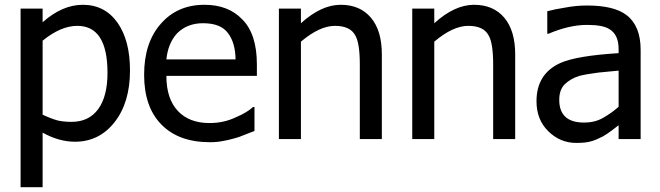

<svg xmlns="http://www.w3.org/2000/svg" viewBox="-20 -581 2757 802"><path d="M523 -287Q523 -152 458 -70Q394 11 293 11Q226 11 158 -27V201H66V-545H158V-488Q240 -561 326 -561Q418 -561 471 -486Q523 -412 523 -287ZM429 -277Q429 -473 303 -473Q234 -473 158 -411V-102Q192 -86 220 -78Q245 -72 279 -72Q351 -72 390 -125Q429 -178 429 -277Z M857 13Q726 13 654 -61Q582 -134 582 -269Q582 -403 652 -482Q721 -561 834 -561Q934 -561 992 -500Q1053 -439 1053 -312V-264H675Q675 -169 722.5 -118Q770 -67 855 -67Q916 -67 967 -92Q1012 -111 1037 -134H1043V-34L1002 -18Q976 -7 959 -3Q926 6 911 8Q888 13 857 13ZM675 -333H964Q963 -403 932 -443Q902 -484 828 -484Q762 -484 720 -442Q682 -401 675 -333Z M1575 -354V0H1483V-311Q1483 -401 1464 -433Q1443 -473 1379 -473Q1315 -473 1237 -407V0H1145V-545H1237V-484Q1322 -561 1403 -561Q1484 -561 1529.5 -507Q1575 -453 1575 -354Z M2132 -354V0H2040V-311Q2040 -401 2021 -433Q2000 -473 1936 -473Q1872 -473 1794 -407V0H1702V-545H1794V-484Q1879 -561 1960 -561Q2041 -561 2086.5 -507Q2132 -453 2132 -354Z M2564 -135V-286L2481 -278Q2432 -272 2400 -264Q2364 -253 2339 -229Q2316 -206 2316 -164Q2316 -69 2420 -69Q2464 -69 2498 -88Q2535 -109 2564 -135ZM2656 0H2564V-58L2534 -35Q2517 -22 2498 -11Q2469 4 2450 9Q2428 16 2387 16Q2319 16 2269 -34Q2221 -82 2221 -158Q2221 -273 2321 -318Q2388 -348 2564 -359V-376Q2564 -436 2526 -459Q2499 -477 2432 -477Q2358 -477 2271 -440H2266V-534Q2295 -542 2339 -549Q2385 -558 2432 -558Q2545 -558 2597 -518Q2656 -473 2656 -373Z"/></svg>

Font: Yekan
Style: Regular
Weight: 400
Designer: ParsMizban Co
Foundry: ParsMizban Co
Version: Version 2.000